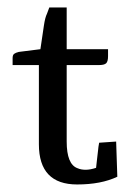

<svg xmlns="http://www.w3.org/2000/svg" viewBox="-20 -483 344 507"><path d="M183.7 4.1Q82.7 4.1 82.7 -102V-311.2H13.3V-329.6Q13.3 -337.8 17.3 -340.8Q21.4 -343.9 29.6 -345.9L86.7 -353.1L95.9 -415.3Q99 -436.7 104.1 -446.9L110.2 -463.3H156.1V-353.1H265.3V-334.7Q265.3 -320.4 260.2 -315.8Q255.1 -311.2 241.8 -311.2H156.1V-109.2Q156.1 -49 184.7 -38.8Q193.9 -34.7 206.1 -34.7Q218.4 -34.7 233.7 -39.8Q234.7 -51 236.2 -62.2Q237.8 -73.5 238.8 -84.7Q239.8 -95.9 241.8 -106.1L286.7 -109.2L289.8 -16.3Q246.9 4.1 183.7 4.1Z"/></svg>

Font: Suravaram
Style: Regular
Weight: 400
Designer: Purushoth Kumar Guthula
Foundry: SiliconAndhra, USA.
Version: Version 1.0.4; ttfautohint (v1.2.42-39fb)